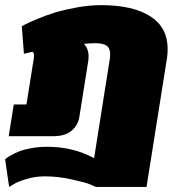

<svg xmlns="http://www.w3.org/2000/svg" viewBox="-51 -537 717 757"><path d="M-30.8 91.7Q-29.2 90 -25 86.2Q-20.8 82.5 -5.8 74.2Q9.2 65.8 26.2 59.2Q43.3 52.5 72.9 47.1Q102.5 41.7 135 41.7Q237.5 41.7 320 86.7L382.5 -308.3Q383.3 -314.2 383.3 -324.2Q383.3 -346.7 369.6 -356.7Q355.8 -366.7 325 -366.7Q307.5 -366.7 280 -364.2Q298.3 -344.2 298.3 -315Q298.3 -305 297.5 -300L261.7 -75Q255.8 -41.7 230.4 -20.8Q205 0 158.3 0H-16.7L3.3 -125H53.3L82.5 -308.3Q85.8 -332.5 75 -332.5Q53.3 -327.5 43.3 -325L35 -433.3Q40.8 -436.7 51.7 -442.5Q62.5 -448.3 96.7 -462.5Q130.8 -476.7 165.8 -487.5Q200.8 -498.3 250.8 -507.5Q300.8 -516.7 348.3 -516.7Q472.5 -516.7 541.2 -472.9Q610 -429.2 610 -344.2Q610 -326.7 607.5 -308.3L526.7 200H326.7Q317.5 195 300 188.3Q282.5 181.7 230 170Q177.5 158.3 125 158.3Q88.3 158.3 53.3 168.8Q18.3 179.2 1.7 190L-15 200Z"/></svg>

Font: BoonTook
Style: Italic
Weight: 400
Italic angle: -9°
Designer: Sungsit Sawaiwan
Foundry: FontUni
Version: Version 3.0